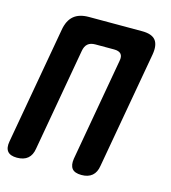

<svg xmlns="http://www.w3.org/2000/svg" viewBox="-110 -820 820 919"><g transform="rotate(15 300.0 -360.0)"><path d="M58 10Q25 10 11.5 -6.5Q-2 -23 4 -56L107 -636Q115 -684 142 -707Q169 -730 217 -730H481Q529 -730 547.5 -707Q566 -684 558 -636L455 -56Q450 -23 430.5 -6.5Q411 10 378 10Q344 10 331 -6.5Q318 -23 323 -56L413 -564Q418 -588 408 -599.5Q398 -611 374 -611H281Q257 -611 243.5 -599.5Q230 -588 226 -564L136 -56Q131 -23 111.5 -6.5Q92 10 58 10Z"/></g></svg>

Font: Maple Mono
Style: Bold Italic
Weight: 700
Italic angle: -10°
Monospace: yes
Designer: subframe7536
Version: Version 7.000